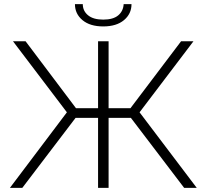

<svg xmlns="http://www.w3.org/2000/svg" viewBox="-20 -910 1001 930"><path d="M28 0 304 -366 43 -710H104L348 -386H455V-710H506V-386H612L857 -710H917L656 -366L933 0H872L614 -339H506V0H455V-339H346L88 0ZM480 -782Q416 -782 379.5 -812.5Q343 -843 343 -890H381Q381 -857 406.5 -836Q432 -815 480 -815Q528 -815 552.5 -835.5Q577 -856 579 -890H617Q617 -843 580.5 -812.5Q544 -782 480 -782Z"/></svg>

Font: Raleway Light
Style: Regular
Weight: 300
Designer: Matt McInerney, Pablo Impallari, Rodrigo Fuenzalida
Foundry: Matt McInerney, Pablo Impallari, Rodrigo Fuenzalida
Version: Version 4.026